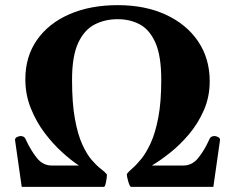

<svg xmlns="http://www.w3.org/2000/svg" viewBox="-20 -727 915 747"><path d="M64.5 0 38.6 -181.2Q37.6 -189.5 45.9 -193.6Q54.2 -197.8 59.6 -197.8Q76.2 -197.8 81.5 -181.6Q100.1 -141.6 123.5 -112.3Q147 -83 181.2 -83H287.1Q257.8 -102.1 222.2 -134.3Q186.5 -166.5 153.8 -209.7Q121.1 -252.9 99.9 -305.7Q78.6 -358.4 78.6 -418.9Q78.6 -506.8 123.8 -571.5Q168.9 -636.2 250 -671.6Q331.1 -707 438 -707Q544.9 -707 625.5 -669.7Q706.1 -632.3 751 -565.7Q795.9 -499 795.9 -411.1Q795.9 -350.6 773.4 -298.8Q751 -247.1 715.8 -205.3Q680.7 -163.6 641.8 -132.8Q603 -102.1 570.8 -83H693.4Q727.5 -83 751.2 -112.3Q774.9 -141.6 793 -181.6Q798.3 -197.8 814.9 -197.8Q820.3 -197.8 828.6 -193.6Q836.9 -189.5 835.9 -181.2L810.1 0H490.2Q485.4 0 479.5 -19Q473.6 -38.1 473.6 -50.3Q480 -59.1 495.4 -72.3Q510.7 -85.4 529.8 -108.9Q548.8 -132.3 566.7 -171.1Q584.5 -210 595.9 -269.8Q607.4 -329.6 607.4 -416.5Q607.4 -508.8 585 -560.1Q562.5 -611.3 524.4 -631.8Q486.3 -652.3 438.5 -652.3H437Q388.7 -652.3 348.4 -631.8Q308.1 -611.3 284.2 -560.1Q260.3 -508.8 260.3 -416.5Q260.3 -325.2 271.5 -264.2Q282.7 -203.1 300.3 -164.8Q317.9 -126.5 336.9 -104.5Q356 -82.5 372.1 -70.3Q388.2 -58.1 396 -48.3Q396 -35.6 392.3 -17.8Q388.7 0 384.3 0Z"/></svg>

Font: Gelasio
Style: Bold
Weight: 700
Designer: Eben Sorkin
Foundry: Eben Sorkin
Version: Version 1.008